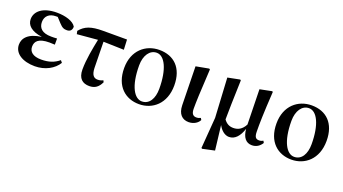

<svg xmlns="http://www.w3.org/2000/svg" viewBox="-59 -1108 3357 1880"><g transform="rotate(20 1619.5 -168.5)"><path d="M261 16C369 16 458 -35 501 -106L483 -128C433 -87 378 -67 298 -67C211 -67 172 -104 172 -156C172 -212 206 -252 319 -252C331 -252 344 -252 375 -250V-314C350 -312 334 -312 314 -312C217 -312 180 -355 180 -416C180 -477 222 -515 291 -515H309L354 -466C389 -427 409 -423 438 -423C471 -423 490 -444 489 -479C462 -527 377 -552 289 -552C138 -552 67 -483 67 -405C67 -343 115 -294 229 -278C93 -260 44 -198 44 -131C44 -38 137 16 261 16Z M829 16C888 16 923 -11 950 -67L941 -85C924 -76 907 -71 885 -71C846 -71 821 -95 818 -166L813 -440L1027 -434L1022 -539H773C648 -539 586 -515 535 -452L542 -420L756 -439C736 -340 712 -220 712 -115C712 -20 760 16 829 16Z M1347 16C1487 16 1611 -83 1611 -274C1611 -458 1507 -552 1357 -552C1215 -552 1091 -453 1091 -268C1091 -76 1207 16 1347 16ZM1364 -19C1289 -19 1220 -121 1220 -342C1220 -446 1269 -517 1341 -517C1423 -517 1484 -398 1484 -193C1484 -92 1442 -19 1364 -19Z M1864 15C1920 15 1961 -16 1975 -47L1964 -65C1952 -59 1939 -54 1920 -54C1890 -54 1867 -70 1867 -126C1867 -197 1870 -288 1885 -541L1876 -547L1742 -522L1750 -119C1752 -29 1797 15 1864 15Z M2285 16C2347 16 2390 -34 2417 -116C2424 -31 2461 16 2523 16C2570 16 2604 -8 2627 -45L2616 -65C2604 -58 2592 -53 2575 -53C2541 -53 2524 -68 2524 -130C2523 -203 2524 -305 2539 -544L2532 -550L2407 -525L2415 -160C2385 -102 2343 -81 2295 -81C2256 -81 2224 -95 2196 -134C2196 -233 2200 -334 2206 -544L2198 -550L2072 -525L2095 -113L2070 209L2078 215L2204 188L2174 -67C2200 -19 2240 16 2285 16Z M2934 16C3074 16 3198 -83 3198 -274C3198 -458 3094 -552 2944 -552C2802 -552 2678 -453 2678 -268C2678 -76 2794 16 2934 16ZM2951 -19C2876 -19 2807 -121 2807 -342C2807 -446 2856 -517 2928 -517C3010 -517 3071 -398 3071 -193C3071 -92 3029 -19 2951 -19Z"/></g></svg>

Font: Noto Serif CJK HK
Style: Bold
Weight: 700
Designer: Ryoko NISHIZUKA 西塚涼子 (kana & ideographs); Frank Grießhammer (Latin, Greek & Cyrillic); Wenlong ZHANG 张文龙 (bopomofo); San
Foundry: Adobe
Version: Version 2.001;hotconv 1.1.0;makeotfexe 2.6.0